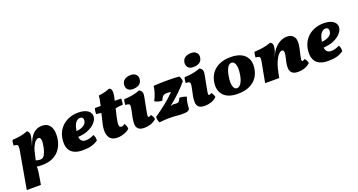

<svg xmlns="http://www.w3.org/2000/svg" viewBox="-55 -1458 4602 2468"><g transform="rotate(-20 2245.5 -223.5)"><path d="M-6 243 83 -263Q89 -299 88.5 -318Q88 -337 75 -344Q62 -351 30 -351Q30 -369 33 -389Q36 -409 43 -426Q105 -428 156 -438Q207 -448 256 -467Q274 -450 280 -433.5Q286 -417 282 -392Q280 -378 274.5 -355Q269 -332 262.5 -309Q256 -286 251 -271H253Q289 -375 338.5 -421Q388 -467 456 -467Q509 -467 539.5 -443.5Q570 -420 583 -383Q596 -346 596 -304Q596 -262 589 -226Q577 -163 542 -109.5Q507 -56 444.5 -23.5Q382 9 286 9Q250 9 218 4Q220 31 215 72.5Q210 114 200 170L187 243ZM243 -122 232 -76Q244 -71 262.5 -68Q281 -65 292 -65Q331 -65 351.5 -102Q372 -139 384 -194Q414 -334 361 -334Q344 -334 322.5 -315.5Q301 -297 280 -251Q259 -205 243 -122Z M848 9Q780 9 737 -10.5Q694 -30 672.5 -64.5Q651 -99 647 -142.5Q643 -186 652 -234Q666 -304 707 -356.5Q748 -409 811 -438Q874 -467 953 -467Q1045 -467 1089.5 -430Q1134 -393 1123 -336Q1116 -302 1083 -266Q1050 -230 991 -203.5Q932 -177 849 -173Q852 -139 870.5 -118.5Q889 -98 929 -98Q962 -98 991 -108Q1020 -118 1041 -129Q1052 -110 1056 -91Q1060 -72 1058 -47Q1012 -16 965 -3.5Q918 9 848 9ZM858 -271Q856 -260 854 -250Q912 -255 949.5 -277.5Q987 -300 993 -333Q1005 -395 951 -395Q923 -395 896.5 -366Q870 -337 858 -271Z M1324 9Q1261 9 1229 -21.5Q1197 -52 1191.5 -106.5Q1186 -161 1203 -231L1234 -359Q1213 -364 1195.5 -366.5Q1178 -369 1165 -369Q1165 -390 1168 -412Q1171 -434 1179 -448H1256L1258 -458Q1269 -503 1274 -532Q1279 -561 1280 -582Q1321 -586 1363 -596.5Q1405 -607 1430 -620Q1456 -614 1463 -590.5Q1470 -567 1465.5 -532.5Q1461 -498 1451 -458L1449 -448H1537Q1537 -424 1535 -401Q1533 -378 1527 -365Q1500 -365 1476.5 -362.5Q1453 -360 1426 -352L1401 -243Q1388 -185 1387 -155.5Q1386 -126 1394.5 -116Q1403 -106 1418 -106Q1429 -106 1441.5 -111.5Q1454 -117 1464 -127Q1474 -113 1481.5 -92.5Q1489 -72 1490 -53Q1475 -35 1446.5 -21Q1418 -7 1385.5 1Q1353 9 1324 9Z M1692 9Q1635 9 1609.5 -14Q1584 -37 1582 -77.5Q1580 -118 1591 -172L1610 -262Q1618 -298 1617.5 -317.5Q1617 -337 1603.5 -344Q1590 -351 1558 -351Q1558 -369 1561 -389.5Q1564 -410 1571 -426Q1692 -429 1789 -467Q1811 -455 1821.5 -434Q1832 -413 1824 -371L1788 -184Q1778 -133 1779 -118.5Q1780 -104 1791 -104Q1797 -104 1805 -107Q1813 -110 1823 -118Q1833 -108 1843 -88.5Q1853 -69 1855 -52Q1822 -20 1779 -5.5Q1736 9 1692 9ZM1719 -510Q1674 -510 1650.5 -536.5Q1627 -563 1633 -606Q1639 -647 1671.5 -668.5Q1704 -690 1758 -690Q1801 -690 1826.5 -663Q1852 -636 1844 -592Q1830 -510 1719 -510Z M1896 9Q1885 -8 1880 -31Q1875 -54 1879 -73Q1972 -137 2043 -194.5Q2114 -252 2167 -308Q2148 -311 2135 -312Q2122 -313 2112 -313Q2081 -313 2062.5 -300.5Q2044 -288 2024 -241Q1998 -241 1969.5 -248.5Q1941 -256 1924 -270Q1948 -317 1963 -362Q1978 -407 1985 -458Q2015 -461 2064.5 -462.5Q2114 -464 2167 -464Q2274 -464 2335 -458Q2357 -427 2357 -386Q2310 -328 2245.5 -265.5Q2181 -203 2099 -138Q2132 -151 2149.5 -148Q2167 -145 2185 -145Q2209 -145 2219.5 -158.5Q2230 -172 2242 -201Q2268 -201 2293.5 -195.5Q2319 -190 2338 -181Q2325 -151 2318 -107.5Q2311 -64 2310 -28Q2303 -9 2283 0Q2263 9 2214 9Q2170 9 2129 4.5Q2088 0 2028 0Q2000 0 1968.5 2Q1937 4 1896 9Z M2518 9Q2461 9 2435.5 -14Q2410 -37 2408 -77.5Q2406 -118 2417 -172L2436 -262Q2444 -298 2443.5 -317.5Q2443 -337 2429.5 -344Q2416 -351 2384 -351Q2384 -369 2387 -389.5Q2390 -410 2397 -426Q2518 -429 2615 -467Q2637 -455 2647.5 -434Q2658 -413 2650 -371L2614 -184Q2604 -133 2605 -118.5Q2606 -104 2617 -104Q2623 -104 2631 -107Q2639 -110 2649 -118Q2659 -108 2669 -88.5Q2679 -69 2681 -52Q2648 -20 2605 -5.5Q2562 9 2518 9ZM2545 -510Q2500 -510 2476.5 -536.5Q2453 -563 2459 -606Q2465 -647 2497.5 -668.5Q2530 -690 2584 -690Q2627 -690 2652.5 -663Q2678 -636 2670 -592Q2656 -510 2545 -510Z M2971 9Q2836 9 2775.5 -57.5Q2715 -124 2731 -230Q2748 -343 2828 -405Q2908 -467 3038 -467Q3169 -467 3232 -402Q3295 -337 3278 -227Q3262 -115 3181.5 -53Q3101 9 2971 9ZM2982 -63Q3014 -63 3040.5 -103Q3067 -143 3079 -224Q3090 -301 3076 -348Q3062 -395 3025 -395Q2990 -395 2966.5 -352Q2943 -309 2932 -238Q2919 -153 2933.5 -108Q2948 -63 2982 -63Z M3343 0 3392 -262Q3399 -298 3398.5 -317.5Q3398 -337 3385 -344Q3372 -351 3340 -351Q3340 -369 3343 -389.5Q3346 -410 3353 -426Q3415 -428 3473.5 -438Q3532 -448 3581 -467Q3601 -457 3608 -440Q3615 -423 3612 -402Q3608 -370 3599.5 -343Q3591 -316 3574 -278V-275L3591 -311Q3624 -379 3682.5 -423Q3741 -467 3811 -467Q3876 -467 3905.5 -419Q3935 -371 3911 -267L3892 -184Q3884 -148 3882 -131Q3880 -114 3883.5 -109Q3887 -104 3894 -104Q3900 -104 3907 -107Q3914 -110 3927 -118Q3937 -108 3947 -88.5Q3957 -69 3959 -52Q3926 -20 3883.5 -5.5Q3841 9 3797 9Q3738 9 3712 -14.5Q3686 -38 3683.5 -79Q3681 -120 3693 -172L3708 -237Q3716 -269 3713 -294.5Q3710 -320 3687 -320Q3666 -320 3639.5 -291.5Q3613 -263 3588 -203.5Q3563 -144 3545 -50L3536 0Z M4205 9Q4137 9 4094 -10.5Q4051 -30 4029.5 -64.5Q4008 -99 4004 -142.5Q4000 -186 4009 -234Q4023 -304 4064 -356.5Q4105 -409 4168 -438Q4231 -467 4310 -467Q4402 -467 4446.5 -430Q4491 -393 4480 -336Q4473 -302 4440 -266Q4407 -230 4348 -203.5Q4289 -177 4206 -173Q4209 -139 4227.5 -118.5Q4246 -98 4286 -98Q4319 -98 4348 -108Q4377 -118 4398 -129Q4409 -110 4413 -91Q4417 -72 4415 -47Q4369 -16 4322 -3.5Q4275 9 4205 9ZM4215 -271Q4213 -260 4211 -250Q4269 -255 4306.5 -277.5Q4344 -300 4350 -333Q4362 -395 4308 -395Q4280 -395 4253.5 -366Q4227 -337 4215 -271Z"/></g></svg>

Font: Vollkorn Black
Style: Italic
Weight: 900
Italic angle: -11°
Designer: Friedrich Althausen
Foundry: Friedrich Althausen
Version: Version 5.000; ttfautohint (v1.8.3)